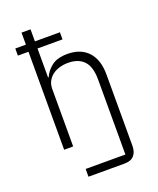

<svg xmlns="http://www.w3.org/2000/svg" viewBox="-168 -840 937 1140"><g transform="rotate(-20 300.0 -270.0)"><path d="M190 151H441V-323Q441 -403 406.5 -440Q372 -477 306 -477Q279 -477 254 -470Q229 -463 209.5 -449Q190 -435 178 -413.5Q166 -392 166 -363V0H109V-619H42V-664H109V-740H166V-664H324V-619H166V-436H170Q185 -472 220.5 -500Q256 -528 321 -528Q405 -528 451.5 -477.5Q498 -427 498 -333V117Q498 155 478.5 177.5Q459 200 417 200H190Z"/></g></svg>

Font: IBM Plex Mono Light
Style: Regular
Weight: 300
Monospace: yes
Designer: Mike Abbink, Paul van der Laan, Pieter van Rosmalen
Foundry: Bold Monday
Version: Version 2.3